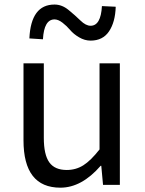

<svg xmlns="http://www.w3.org/2000/svg" viewBox="-20 -826 646 858"><path d="M250 12.7Q85 12.7 85 -199.2V-543H175.8V-210Q175.8 -134.8 200.2 -100.6Q224.6 -66.4 278.3 -66.4Q319.3 -66.4 352.5 -87.4Q385.7 -108.4 424.8 -158.2V-543H515.6V0H440.4L432.6 -85H429.7Q344.7 12.7 250 12.7ZM384.8 -644.5Q358.4 -644.5 333.5 -659.2Q308.6 -673.8 293.5 -691.9Q278.3 -710 259.3 -724.6Q240.2 -739.3 223.6 -739.3Q176.8 -739.3 171.9 -650.4L111.3 -654.3Q118.2 -805.7 223.6 -805.7Q256.8 -805.7 286.1 -781.7Q315.4 -757.8 339.4 -734.4Q363.3 -710.9 384.8 -710.9Q430.7 -710.9 435.5 -798.8L497.1 -795.9Q495.1 -727.5 467.3 -686Q439.5 -644.5 384.8 -644.5Z"/></svg>

Font: irohakakuC Regular
Style: Regular
Weight: 400
Designer: [Source Han Sans]
Ryoko NISHIZUKA Ë•øÂ°öÊ∂ºÂ≠ê (kana & ideographs); Paul D. Hunt (Latin, Greek & Cyrillic); Wenlong ZHAN
Version: Version 1.001.20160904